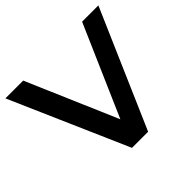

<svg xmlns="http://www.w3.org/2000/svg" viewBox="-160 -818 993 993"><g transform="rotate(-45 336.0 -322.0)"><path d="M676 -644 396 0H278L-4 -644H126L340 -147L557 -644Z"/></g></svg>

Font: Montserrat Ace
Style: Bold
Weight: 600
Designer: Julieta Ulanovsky
Foundry: Julieta Ulanovsky
Version: Version 1